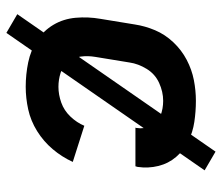

<svg xmlns="http://www.w3.org/2000/svg" viewBox="-68 -574 711 616"><g transform="rotate(90 288.0 -265.5)"><path d="M258 8Q294 8 330.5 0Q367 -8 400 -28.5Q433 -49 458 -78.5Q483 -108 499 -143L383 -180Q373 -156 353.5 -135.5Q334 -115 308.5 -106Q283 -97 258 -97Q235 -97 213 -104Q191 -111 177.5 -128.5Q164 -146 161 -168.5Q158 -191 162 -215L180 -325Q184 -353 200.5 -380Q217 -407 245.5 -420Q274 -433 303 -433Q328 -433 350.5 -424.5Q373 -416 383.5 -394Q394 -372 390 -347L389 -344H513Q514 -347 515 -351Q520 -385 512 -417.5Q504 -450 483 -474.5Q462 -499 433 -513.5Q404 -528 370.5 -533Q337 -538 303 -538Q270 -538 236.5 -531.5Q203 -525 171.5 -508.5Q140 -492 115 -465.5Q90 -439 76.5 -407Q63 -375 58 -342L40 -232Q33 -192 36.5 -152.5Q40 -113 59 -81Q78 -49 109.5 -28.5Q141 -8 179.5 0Q218 8 258 8ZM85 70 526 -566 466 -601 25 35Z"/></g></svg>

Font: Iosevka Sparkle
Style: Bold Italic
Weight: 700
Italic angle: -9°
Designer: Belleve Invis
Foundry: Belleve Invis
Version: Version 4.5.0; ttfautohint (v1.8.3)